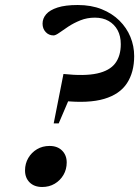

<svg xmlns="http://www.w3.org/2000/svg" viewBox="-20 -737 556 767"><path d="M178 -154Q209.5 -154 228 -135.5Q246.5 -117 246.5 -88Q246.5 -60.5 233.5 -38.2Q220.5 -16 198.5 -3Q176.5 10 148.5 10Q117 10 98.5 -8.2Q80 -26.5 80 -56Q80 -83.5 93 -105.8Q106 -128 128 -141Q150 -154 178 -154ZM290.5 -717Q344.5 -717 386.2 -700.2Q428 -683.5 457 -654.8Q486 -626 501 -589.5Q516 -553 516 -513Q516 -448.5 487.2 -404.5Q458.5 -360.5 396.2 -342Q334 -323.5 233 -334L285 -409L214.5 -244H194.5L233.5 -441.5Q318 -432.5 368 -443.5Q418 -454.5 440.2 -484Q462.5 -513.5 462.5 -560.5Q462.5 -593 449.8 -616.5Q437 -640 414 -653.2Q391 -666.5 359 -666.5Q328 -666.5 301.2 -655.8Q274.5 -645 253.2 -631Q232 -617 217 -606.2Q202 -595.5 194 -595.5Q175 -595.5 162.5 -609Q150 -622.5 150 -642.5Q150 -663.5 164.5 -680.2Q179 -697 210 -707Q241 -717 290.5 -717Z"/></svg>

Font: Newsreader 60pt SemiBold
Style: Italic
Weight: 600
Italic angle: -17°
Designer: Hugues Gentile
Foundry: Production Type
Version: Version 1.003